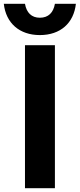

<svg xmlns="http://www.w3.org/2000/svg" viewBox="-52 -987 418 1007"><path d="M79 0H236V-750H79ZM-32 -967C-21 -866 50 -803 157 -803C265 -803 335 -866 346 -967H236C228 -921 202 -894 157 -894C113 -894 87 -921 79 -967Z"/></svg>

Font: Bounded Med
Style: Regular
Weight: 500
Designer: Vlad Churkin
Version: Version 3.0